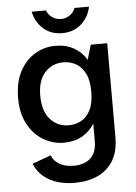

<svg xmlns="http://www.w3.org/2000/svg" viewBox="-59 -734 690 975"><g transform="rotate(-5 286.0 -246.5)"><path d="M280 196Q240 196 199.5 185Q159 174 126.5 148Q94 122 77 81L172 46Q184 76 213.5 92.5Q243 109 286 109Q318 109 344.5 97.5Q371 86 386.5 60.5Q402 35 402 -9V-95Q376 -55 337 -33.5Q298 -12 245 -12Q190 -12 141.5 -40.5Q93 -69 63 -124Q33 -179 33 -257Q33 -339 63 -394.5Q93 -450 141 -478Q189 -506 243 -506Q298 -506 338 -483.5Q378 -461 402 -421L424 -496H508V-18Q508 55 479.5 102Q451 149 400 172.5Q349 196 280 196ZM277 -98Q312 -98 341 -113.5Q370 -129 388 -164.5Q406 -200 406 -258Q406 -317 388 -352Q370 -387 341 -403Q312 -419 277 -419Q221 -419 183.5 -378.5Q146 -338 146 -260Q146 -181 183.5 -139.5Q221 -98 277 -98ZM286 -567Q227 -567 188.5 -602Q150 -637 140 -689H213Q220 -668 240 -653.5Q260 -639 286 -639Q311 -639 331 -653.5Q351 -668 358 -689H432Q422 -637 383 -602Q344 -567 286 -567Z"/></g></svg>

Font: Atkinson Hyperlegible Next Medium
Style: Regular
Weight: 500
Designer: Elliott Scott, Megan Eiswerth, Linus Boman, Theodore Petrosky, Letters from Sweden
Foundry: Applied Design Works, Letters from Sweden
Version: Version 2.001